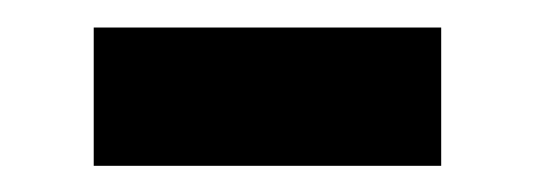

<svg xmlns="http://www.w3.org/2000/svg" viewBox="-20 -374 399 143"><path d="M49.8 -353.5H308.6V-250.5H49.8Z"/></svg>

Font: Kantumruy
Style: Bold
Weight: 600
Foundry: Sovichet Tep
Version: Version 1.20 August 16, 2013